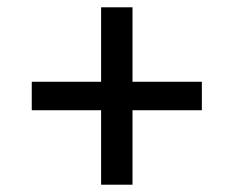

<svg xmlns="http://www.w3.org/2000/svg" viewBox="-20 -568 640 526"><path d="M257 -62V-266H67V-344H257V-548H343V-344H533V-266H343V-62Z"/></svg>

Font: IBM Plex Sans Hebrew Text
Style: Regular
Weight: 450
Designer: Mike Abbink, Paul van der Laan, Pieter van Rosmalen, Yanek Iontef
Foundry: Bold Monday
Version: Version 1.2